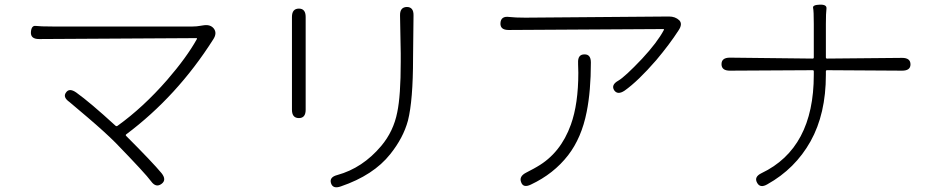

<svg xmlns="http://www.w3.org/2000/svg" viewBox="-20 -778 4020 826"><path d="M675 13Q651 31 630 2Q607 -30 477 -164Q432 -209 357 -273Q282 -337 279 -339Q249 -360 264 -380Q278 -401 308 -380Q368 -337 476 -238Q481 -233 486 -237Q596 -316 699 -434Q783 -531 827 -610Q829 -614 824 -614L148 -610Q111 -610 113 -640Q115 -669 134 -666.5Q153 -664 205 -664H809Q826 -664 842 -667L855 -669Q885 -674 900 -655Q915 -635 897 -608Q742 -364 523 -200Q519 -197 523 -193Q636 -80 675 -33Q698 -4 675 13Z M1446 24Q1412 36 1404 10Q1396 -16 1431 -25Q1540 -55 1620 -150Q1673 -213 1689 -295Q1704 -366 1704 -512Q1704 -530 1704 -548L1701 -711Q1700 -747 1730 -748Q1760 -748 1759 -711L1757 -529Q1757 -346 1735 -259Q1715 -185 1659 -115Q1587 -24 1446 24ZM1266 -270Q1236 -270 1236 -306V-705Q1236 -741 1266 -741Q1295 -741 1295 -705V-306Q1295 -270 1266 -270Z M2264 16Q2231 32 2222 6Q2212 -19 2243 -35L2260 -44Q2276 -52 2291 -61Q2392 -119 2436 -242Q2468 -331 2468 -465Q2468 -483 2467 -501V-507Q2465 -544 2494 -544Q2522 -545 2522 -509Q2522 -387 2504 -297Q2482 -185 2424 -110Q2362 -30 2264 16ZM2667 -388Q2637 -368 2622 -390Q2608 -413 2640 -431Q2668 -447 2742 -525Q2808 -596 2836 -649Q2838 -653 2833 -653L2168 -649Q2131 -649 2133 -679Q2135 -710 2171 -705Q2197 -702 2240 -702L2858 -707Q2885 -707 2902 -691Q2918 -675 2899 -647Q2861 -588 2803 -519Q2725 -429 2667 -388Z M3281 15Q3250 33 3237 8Q3223 -17 3256 -33Q3481 -140 3481 -456V-471Q3481 -476 3476 -476L3120 -474Q3084 -474 3084 -502Q3084 -530 3120 -530L3476 -526Q3481 -526 3481 -531V-675Q3481 -731 3478 -744Q3475 -757 3507 -758Q3538 -759 3535.5 -740.5Q3533 -722 3533 -675V-531Q3533 -526 3538 -526L3861 -529Q3897 -529 3897 -501Q3897 -474 3861 -474L3538 -476Q3533 -476 3533 -471V-456Q3533 -288 3467 -170Q3401 -52 3281 15Z"/></svg>

Font: Resource Han Rounded JP Light
Style: Regular
Weight: 300
Designer: Cyano Hao (round all glyphs); Ryoko NISHIZUKA 西塚涼子 (kana, bopomofo & ideographs); Paul D. Hunt (Latin, Greek & Cyrillic)
Foundry: Cyano Hao
Version: 0.990